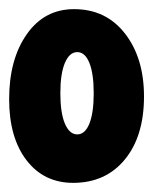

<svg xmlns="http://www.w3.org/2000/svg" viewBox="-21 -792 356 420"><path d="M139 -392Q75 -392 37 -441.5Q-1 -491 -1 -575Q-1 -662 37.5 -717Q76 -772 141 -772Q211 -772 252.5 -718.5Q294 -665 294 -581Q294 -494 252 -443Q210 -392 139 -392ZM148 -498Q165 -498 174.5 -521.5Q184 -545 184 -588Q184 -631 174.5 -654.5Q165 -678 148 -678Q131 -678 121 -654.5Q111 -631 111 -588Q111 -545 121 -521.5Q131 -498 148 -498Z"/></svg>

Font: DynaPuff Condensed Medium
Style: Regular
Weight: 500
Width: 3
Designer: Toshi Omagari, Jennifer Daniel
Foundry: Google Fonts
Version: Version 2.000; ttfautohint (v1.8.4.7-5d5b)